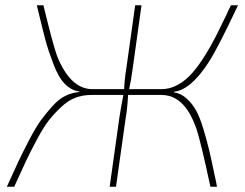

<svg xmlns="http://www.w3.org/2000/svg" viewBox="-20 -710 930 730"><path d="M641 -361V-359Q668 -355 689.5 -335.5Q711 -316 725.5 -290Q740 -264 753.5 -219Q767 -174 776 -136Q785 -98 797 -39L800 -26Q801 -21 802.5 -13.5Q804 -6 805 0H780Q742 -177 726 -223Q688 -330 620 -346Q607 -349 592 -349H467Q464 -295 458 -262L421 0H397L434 -264Q438 -290 449 -349H328Q295 -349 267 -338.5Q239 -328 212.5 -303Q186 -278 166.5 -253.5Q147 -229 121.5 -181.5Q96 -134 79.5 -99Q63 -64 34 0H6Q34 -62 50 -96Q66 -130 91 -178Q116 -226 135 -252Q154 -278 178.5 -305.5Q203 -333 228.5 -345.5Q254 -358 282 -360V-362Q251 -366 226.5 -391Q202 -416 182.5 -468Q163 -520 153.5 -555Q144 -590 127 -661Q122 -680 120 -690H145Q182 -538 197 -497Q247 -373 329 -371H452Q453 -405 461 -455L494 -690H518L485 -453Q478 -401 471 -371H594Q626 -371 656 -387.5Q686 -404 710.5 -432Q735 -460 758.5 -497.5Q782 -535 802.5 -575.5Q823 -616 844 -660L848 -670Q850 -674 853 -679.5Q856 -685 858 -690H885Q808 -527 775 -476Q706 -368 641 -361Z"/></svg>

Font: Ezarion Thin
Style: Italic
Weight: 250
Italic angle: -8°
Designer: Natanael Gama
Version: Version 1.001;PS 001.001;hotconv 1.0.70;makeotf.lib2.5.58329